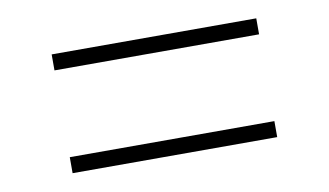

<svg xmlns="http://www.w3.org/2000/svg" viewBox="-40 -485 668 390"><g transform="rotate(-10 294.0 -290.5)"><path d="M505 -413V-380H83V-413ZM505 -201V-168H83V-201Z"/></g></svg>

Font: Exo 2 ExtraLight
Style: Regular
Weight: 250
Designer: Natanael Gama
Foundry: Natanael Gama
Version: Version 2.010